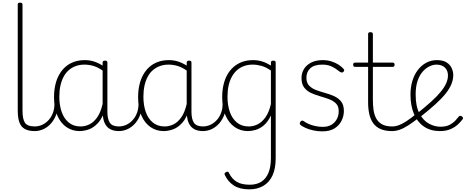

<svg xmlns="http://www.w3.org/2000/svg" viewBox="-20 -973 3566 1450"><path d="M244 17Q204 17 178 6Q152 -5 138.5 -25.5Q125 -46 119.5 -74Q114 -102 114 -136V-938Q114 -946 118 -949.5Q122 -953 131 -953Q141 -953 145.5 -949.5Q150 -946 150 -938V-136Q150 -75 168 -46.5Q186 -18 244 -18Q250 -18 253.5 -12.5Q257 -7 257 -0.5Q257 6 254 11.5Q251 17 244 17Z M240 17Q231 17 226 11.5Q221 6 221 -0.5Q221 -7 226 -12.5Q231 -18 240 -18Q274 -18 302 -32Q330 -46 350 -69.5Q370 -93 380.5 -123Q391 -153 391 -186Q391 -196 398 -199.5Q405 -203 411.5 -199.5Q418 -196 418 -186Q418 -146 405 -109.5Q392 -73 368.5 -44.5Q345 -16 312 0.5Q279 17 240 17Z M581 17Q526 17 482 -13Q438 -43 413 -100.5Q388 -158 388 -239Q388 -288 397.5 -330.5Q407 -373 426 -407.5Q445 -442 473 -467Q501 -492 538 -505.5Q575 -519 621 -519Q658 -519 691.5 -508Q725 -497 761 -474V-436Q722 -464 687.5 -474.5Q653 -485 618 -485Q583 -485 553.5 -474.5Q524 -464 500.5 -444Q477 -424 461 -394.5Q445 -365 436.5 -327Q428 -289 428 -243Q428 -178 446 -127Q464 -76 500 -47Q536 -18 589 -18Q622 -18 654.5 -33.5Q687 -49 713.5 -86Q740 -123 755 -188L775 -154Q755 -82 721 -45Q687 -8 650 4.5Q613 17 581 17ZM879 17Q846 17 822 7Q798 -3 783.5 -22Q769 -41 762 -68Q755 -95 755 -128V-500Q755 -508 759.5 -511.5Q764 -515 774 -515Q783 -515 787 -511.5Q791 -508 791 -500V-129Q791 -74 809.5 -46Q828 -18 879 -18Q885 -18 889 -12.5Q893 -7 893 -0.5Q893 6 890 11.5Q887 17 879 17Z M875 17Q866 17 861 11.5Q856 6 856 -0.5Q856 -7 861 -12.5Q866 -18 875 -18Q909 -18 937 -32Q965 -46 985 -69.5Q1005 -93 1015.5 -123Q1026 -153 1026 -186Q1026 -196 1033 -199.5Q1040 -203 1046.5 -199.5Q1053 -196 1053 -186Q1053 -146 1040 -109.5Q1027 -73 1003.5 -44.5Q980 -16 947 0.5Q914 17 875 17Z M1216 17Q1161 17 1117 -13Q1073 -43 1048 -100.5Q1023 -158 1023 -239Q1023 -288 1032.5 -330.5Q1042 -373 1061 -407.5Q1080 -442 1108 -467Q1136 -492 1173 -505.5Q1210 -519 1256 -519Q1293 -519 1326.5 -508Q1360 -497 1396 -474V-436Q1357 -464 1322.5 -474.5Q1288 -485 1253 -485Q1218 -485 1188.5 -474.5Q1159 -464 1135.5 -444Q1112 -424 1096 -394.5Q1080 -365 1071.5 -327Q1063 -289 1063 -243Q1063 -178 1081 -127Q1099 -76 1135 -47Q1171 -18 1224 -18Q1257 -18 1289.5 -33.5Q1322 -49 1348.5 -86Q1375 -123 1390 -188L1410 -154Q1390 -82 1356 -45Q1322 -8 1285 4.5Q1248 17 1216 17ZM1514 17Q1481 17 1457 7Q1433 -3 1418.5 -22Q1404 -41 1397 -68Q1390 -95 1390 -128V-500Q1390 -508 1394.5 -511.5Q1399 -515 1409 -515Q1418 -515 1422 -511.5Q1426 -508 1426 -500V-129Q1426 -74 1444.5 -46Q1463 -18 1514 -18Q1520 -18 1524 -12.5Q1528 -7 1528 -0.5Q1528 6 1525 11.5Q1522 17 1514 17Z M1510 17Q1501 17 1496 11.5Q1491 6 1491 -0.5Q1491 -7 1496 -12.5Q1501 -18 1510 -18Q1544 -18 1572 -32Q1600 -46 1620 -69.5Q1640 -93 1650.5 -123Q1661 -153 1661 -186Q1661 -196 1668 -199.5Q1675 -203 1681.5 -199.5Q1688 -196 1688 -186Q1688 -146 1675 -109.5Q1662 -73 1638.5 -44.5Q1615 -16 1582 0.5Q1549 17 1510 17Z M1862 457Q1792 457 1747.5 429Q1703 401 1678 349Q1674 341 1676.5 336Q1679 331 1687 327Q1695 322 1701 324Q1707 326 1709 333Q1731 378 1767.5 400Q1804 422 1867 422Q1917 422 1952.5 400Q1988 378 2007 333Q2026 288 2026 219V-101Q2003 -52 1972.5 -26.5Q1942 -1 1910.5 8Q1879 17 1852 17Q1797 17 1753 -13Q1709 -43 1683.5 -100.5Q1658 -158 1658 -239Q1658 -288 1667.5 -330.5Q1677 -373 1696 -407.5Q1715 -442 1743.5 -467Q1772 -492 1809 -505.5Q1846 -519 1892 -519Q1927 -519 1959.5 -509Q1992 -499 2026 -478V-500Q2026 -508 2030.5 -511.5Q2035 -515 2044 -515Q2054 -515 2058 -511.5Q2062 -508 2062 -500V222Q2062 300 2038 352Q2014 404 1969 430.5Q1924 457 1862 457ZM1859 -18Q1892 -18 1924.5 -33.5Q1957 -49 1984 -86Q2011 -123 2026 -188V-440Q1989 -466 1955 -475.5Q1921 -485 1888 -485Q1853 -485 1823.5 -474.5Q1794 -464 1771 -444Q1748 -424 1731.5 -394.5Q1715 -365 1706.5 -327Q1698 -289 1698 -243Q1698 -178 1716 -127Q1734 -76 1770 -47Q1806 -18 1859 -18Z M2414 19Q2379 19 2347 12Q2315 5 2290 -6Q2265 -17 2251 -28Q2244 -33 2244 -39.5Q2244 -46 2248 -53Q2254 -61 2260.5 -62Q2267 -63 2274 -58Q2303 -37 2342 -26Q2381 -15 2418 -15Q2456 -15 2482.5 -30.5Q2509 -46 2523.5 -73Q2538 -100 2538 -133Q2538 -171 2517.5 -191.5Q2497 -212 2465 -224Q2433 -236 2397.5 -246Q2362 -256 2330 -270.5Q2298 -285 2277.5 -311.5Q2257 -338 2257 -384Q2257 -422 2276 -452.5Q2295 -483 2331 -501Q2367 -519 2417 -519Q2453 -519 2484 -509Q2515 -499 2538.5 -483.5Q2562 -468 2576 -451Q2581 -445 2579 -439.5Q2577 -434 2572 -429Q2568 -425 2561 -425.5Q2554 -426 2548 -430Q2514 -457 2484.5 -471Q2455 -485 2414 -485Q2353 -485 2323.5 -457.5Q2294 -430 2294 -386Q2294 -348 2314.5 -326.5Q2335 -305 2367 -293Q2399 -281 2435.5 -271Q2472 -261 2504 -246.5Q2536 -232 2556.5 -206Q2577 -180 2577 -134Q2577 -98 2560 -62.5Q2543 -27 2507.5 -4Q2472 19 2414 19Z M2942 17Q2889 17 2854 1.5Q2819 -14 2798.5 -42.5Q2778 -71 2769 -111Q2760 -151 2760 -200V-468H2662Q2654 -468 2650.5 -472.5Q2647 -477 2647 -484Q2647 -492 2650.5 -496Q2654 -500 2662 -500H2760V-715Q2760 -723 2764 -726.5Q2768 -730 2777 -730Q2787 -730 2791.5 -726.5Q2796 -723 2796 -715V-500H2945Q2953 -500 2956.5 -496Q2960 -492 2960 -484Q2960 -477 2956.5 -472.5Q2953 -468 2945 -468H2796V-218Q2796 -179 2801 -143Q2806 -107 2821 -79Q2836 -51 2865 -34.5Q2894 -18 2943 -18Q2951 -18 2955 -12.5Q2959 -7 2959 -0.5Q2959 6 2955 11.5Q2951 17 2942 17Z M2940 17Q2931 17 2926 11.5Q2921 6 2921 -0.5Q2921 -7 2926 -12.5Q2931 -18 2940 -18Q2966 -18 2992 -27.5Q3018 -37 3050 -58Q3082 -79 3125 -114Q3130 -118 3136 -115.5Q3142 -113 3146 -107.5Q3150 -102 3150.5 -95.5Q3151 -89 3145 -85Q3100 -50 3064.5 -27Q3029 -4 2999 6.5Q2969 17 2940 17Z M3303 17Q3232 17 3182 -17Q3132 -51 3106 -113Q3080 -175 3080 -259Q3080 -315 3094.5 -362.5Q3109 -410 3136 -445Q3163 -480 3199.5 -499.5Q3236 -519 3280 -519Q3325 -519 3352 -502Q3379 -485 3391 -459Q3403 -433 3403 -406Q3403 -372 3389 -337.5Q3375 -303 3345 -265.5Q3315 -228 3267.5 -185Q3220 -142 3153 -89L3130 -116Q3193 -166 3237.5 -206.5Q3282 -247 3309.5 -281Q3337 -315 3350 -345Q3363 -375 3363 -403Q3363 -441 3339.5 -463Q3316 -485 3276 -485Q3251 -485 3223.5 -472Q3196 -459 3172 -432Q3148 -405 3133.5 -362Q3119 -319 3119 -259Q3119 -170 3147.5 -116.5Q3176 -63 3219 -39.5Q3262 -16 3306 -16Q3348 -16 3375 -30Q3402 -44 3419 -62.5Q3436 -81 3446 -94Q3451 -99 3456.5 -98.5Q3462 -98 3468 -94Q3473 -90 3476 -84.5Q3479 -79 3474 -73Q3462 -56 3439.5 -34.5Q3417 -13 3383 2Q3349 17 3303 17Z"/></svg>

Font: Playwrite US Modern Thin
Style: Regular
Weight: 250
Designer: Veronika Burian, José Scaglione
Foundry: TypeTogether
Version: Version 1.003